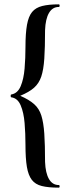

<svg xmlns="http://www.w3.org/2000/svg" viewBox="-20 -745 329 882"><path d="M32 -298Q29 -298 29 -304.5Q29 -311 32 -311Q61 -316 75 -349Q89 -382 93 -430.5Q97 -479 97 -529Q97 -592 104 -631Q111 -670 127.5 -690Q144 -710 174 -717.5Q204 -725 250 -725Q254 -725 254 -719Q254 -713 250 -713Q221 -713 205 -685.5Q189 -658 187 -607Q187 -527 183.5 -475.5Q180 -424 169.5 -393Q159 -362 136.5 -342Q114 -322 73 -305Q114 -287 137 -266.5Q160 -246 170 -214Q180 -182 183.5 -131Q187 -80 187 -1Q189 50 205 77.5Q221 105 250 105Q254 105 254 111Q254 117 250 117Q202 117 172 109.5Q142 102 126 81Q110 60 103.5 21.5Q97 -17 97 -80Q97 -131 93 -179.5Q89 -228 75 -261Q61 -294 32 -298Z"/></svg>

Font: Cormorant Garamond Light SemiBold
Style: Regular
Weight: 600
Version: Version 4.001